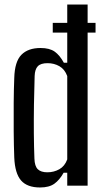

<svg xmlns="http://www.w3.org/2000/svg" viewBox="-20 -820 458 848"><path d="M213 -719H277V-800H367V-719H402V-676H367V0H277V-57H261Q243 -25 220 -8.5Q197 8 157 8Q100 8 73 -23Q46 -54 43 -124Q41 -176 40.5 -239.5Q40 -303 40.5 -365.5Q41 -428 43 -476Q45 -548 74.5 -578Q104 -608 159 -608Q199 -608 221.5 -592Q244 -576 262 -543H277V-676H213ZM189 -59Q218 -59 242 -72.5Q266 -86 277 -116V-484Q266 -514 242.5 -527.5Q219 -541 190 -541Q160 -541 147 -527.5Q134 -514 133 -484Q131 -424 130 -358.5Q129 -293 129.5 -231.5Q130 -170 132 -120Q133 -86 147 -72.5Q161 -59 189 -59Z"/></svg>

Font: Big Shoulders Text Medium
Style: Regular
Weight: 500
Designer: Patric King
Foundry: XO Type Co
Version: Version 1.000; ttfautohint (v1.8.2)